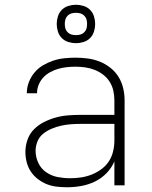

<svg xmlns="http://www.w3.org/2000/svg" viewBox="-20 -781 640 809"><path d="M263 8Q241 8 219 5.5Q197 3 177 -5Q157 -13 139.5 -26.5Q122 -40 110 -58Q98 -76 92.5 -97.5Q87 -119 87 -141Q87 -167 96 -192.5Q105 -218 123.5 -236.5Q142 -255 166 -267Q190 -279 215.5 -286Q241 -293 267.5 -295Q294 -297 320 -297H462V-358Q462 -379 457.5 -399Q453 -419 442 -436.5Q431 -454 414.5 -466.5Q398 -479 379 -486.5Q360 -494 339.5 -497Q319 -500 298 -500Q280 -500 261.5 -498Q243 -496 225.5 -491Q208 -486 191.5 -477Q175 -468 162.5 -454.5Q150 -441 143 -424Q136 -407 136 -388H93Q93 -412 101.5 -434.5Q110 -457 125.5 -475.5Q141 -494 161.5 -506Q182 -518 204.5 -525.5Q227 -533 251 -535.5Q275 -538 298 -538Q324 -538 350 -534.5Q376 -531 400 -521.5Q424 -512 445 -495.5Q466 -479 479.5 -457Q493 -435 499 -409.5Q505 -384 505 -358V0H462V-101Q450 -73 428.5 -51Q407 -29 380 -16Q353 -3 323 2.5Q293 8 263 8ZM275 -30Q299 -30 322 -33.5Q345 -37 366.5 -45.5Q388 -54 407 -68Q426 -82 438.5 -101Q451 -120 456.5 -143Q462 -166 462 -189V-259H320Q300 -259 279 -257.5Q258 -256 238 -251.5Q218 -247 198.5 -239Q179 -231 162.5 -218Q146 -205 138 -185.5Q130 -166 130 -145Q130 -119 141.5 -94.5Q153 -70 175 -55Q197 -40 223 -35Q249 -30 275 -30ZM300 -599Q284 -599 268 -604Q252 -609 240.5 -620.5Q229 -632 224 -648Q219 -664 219 -680Q219 -696 224 -712Q229 -728 240.5 -739.5Q252 -751 268 -756Q284 -761 300 -761Q316 -761 332 -756Q348 -751 359.5 -739.5Q371 -728 376 -712Q381 -696 381 -680Q381 -664 376 -648Q371 -632 359.5 -620.5Q348 -609 332 -604Q316 -599 300 -599ZM300 -633Q310 -633 319 -635.5Q328 -638 335 -645Q342 -652 344.5 -661Q347 -670 347 -680Q347 -690 344.5 -699Q342 -708 335 -715Q328 -722 319 -724.5Q310 -727 300 -727Q290 -727 281 -724.5Q272 -722 265 -715Q258 -708 255.5 -699Q253 -690 253 -680Q253 -670 255.5 -661Q258 -652 265 -645Q272 -638 281 -635.5Q290 -633 300 -633Z"/></svg>

Font: Iosevka Curly XLtEx
Style: Regular
Weight: 200
Width: 7
Monospace: yes
Designer: Belleve Invis
Foundry: Belleve Invis
Version: Version 11.1.0; ttfautohint (v1.8.3)